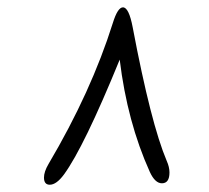

<svg xmlns="http://www.w3.org/2000/svg" viewBox="-20 -620 566 520"><path d="M111.4 -175.8Q227.1 -371.6 285.7 -558.1Q298.8 -600.1 313 -600.1Q329.1 -600.1 339.4 -545.9Q388.7 -285.2 431.6 -184.1Q439 -167.5 439 -152.9Q439 -123.6 418.5 -123.6Q399.9 -123.6 385.8 -154.3Q324.7 -289.6 304.2 -458.5Q207.5 -221.7 153.3 -147.5Q132.8 -119.7 114.8 -119.7Q99.1 -119.7 99.1 -139.2Q99.1 -154.8 111.4 -175.8Z"/></svg>

Font: Dima Nastaligh Tahriri
Style: regular
Weight: 400
Designer: R.Balvardi
Foundry: Dima Software Group
Version: Version 1.00;November 13, 2018;FontCreator 11.5.0.2427 64-bi